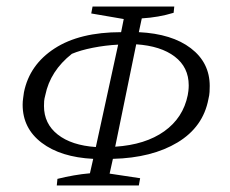

<svg xmlns="http://www.w3.org/2000/svg" viewBox="-20 -553 701 585"><path d="M153 12 155 -8Q179 -14 204.5 -18.5Q230 -23 254 -25L264 -69Q165 -74 107 -118Q49 -162 49 -234Q49 -244 50.5 -254Q52 -264 53 -272Q70 -356 146.5 -405.5Q223 -455 349 -455L357 -495L258 -512L262 -533H511L509 -514Q463 -500 412 -497L403 -455Q504 -450 561.5 -406Q619 -362 619 -291Q619 -283 618.5 -273Q618 -263 615 -251Q599 -166 521 -119Q443 -72 324 -69L314 -24L407 -10L403 12ZM555 -293Q555 -348 512.5 -380.5Q470 -413 395 -418L331 -106Q423 -112 480.5 -153Q538 -194 552 -263Q553 -267 554 -276Q555 -285 555 -293ZM114 -230Q114 -176 156 -143Q198 -110 272 -105L340 -417Q301 -415 263 -407.5Q225 -400 199 -389Q133 -337 118 -263Q115 -252 114.5 -245Q114 -238 114 -230Z"/></svg>

Font: Piazzolla SC Light
Style: Italic
Weight: 300
Italic angle: -11.3°
Designer: Juan Pablo del Peral
Foundry: Huerta Tipografica
Version: Version 1.330